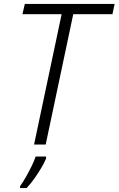

<svg xmlns="http://www.w3.org/2000/svg" viewBox="-20 -734 602 975"><path d="M153 0 293 -662H94L106 -714H562L551 -662H352L212 0ZM82 211Q96 192 110.5 166.5Q125 141 139 113Q153 85 161 61H214V71Q206 91 190 118Q174 145 155 172Q136 199 115 221H82Z"/></svg>

Font: Noto Sans Display Light
Style: Italic
Weight: 300
Italic angle: -12°
Designer: Monotype Design Team
Foundry: Monotype Imaging Inc.
Version: Version 2.003